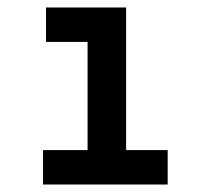

<svg xmlns="http://www.w3.org/2000/svg" viewBox="-20 -493 540 513"><path d="M103 -381V-473H317V-92H428V0H95V-92H214V-381Z"/></svg>

Font: Lekton
Style: Bold
Weight: 700
Designer: Paolo Mazzetti, Luciano Perondi, Raffaele Flato, Elena Papassissa, Emilio Macchia, Michela Povoleri, Tobias Seemiller, R
Version: Version 34.000